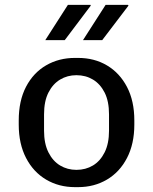

<svg xmlns="http://www.w3.org/2000/svg" viewBox="-20 -759 629 789"><path d="M288 10Q222 10 169.5 -21Q117 -52 87 -110Q57 -168 57 -247V-264Q57 -345 87 -402.5Q117 -460 169.5 -490.5Q222 -521 288 -521H301Q368 -521 420 -490Q472 -459 502 -401.5Q532 -344 532 -264V-247Q532 -168 502 -110Q472 -52 419.5 -21Q367 10 301 10ZM294 -61Q332 -61 362 -79Q392 -97 410 -133Q428 -169 428 -222V-289Q428 -343 410 -378.5Q392 -414 362 -432Q332 -450 294 -450Q257 -450 227 -432Q197 -414 179 -378.5Q161 -343 161 -289V-222Q161 -169 179 -133Q197 -97 227 -79Q257 -61 294 -61ZM321 -594 414 -739H506L508 -736L400 -594ZM166 -594 259 -739H352L353 -736L246 -594Z"/></svg>

Font: Chivo Medium
Style: Regular
Weight: 400
Version: Version 2.002